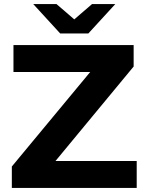

<svg xmlns="http://www.w3.org/2000/svg" viewBox="-20 -921 711 941"><path d="M650 -132V0H38V-105L422 -568H46V-700H635V-595L252 -132ZM545 -901 413 -757H275L143 -901H257L344 -826L431 -901Z"/></svg>

Font: Idrija
Style: Bold
Weight: 700
Designer: Julieta Ulanovsky
Foundry: Julieta Ulanovsky
Version: Version 7.200